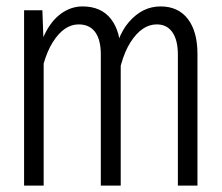

<svg xmlns="http://www.w3.org/2000/svg" viewBox="-20 -578 690 598"><path d="M534 0V-408Q534 -453 517 -477.5Q500 -502 468 -502Q422 -502 386.5 -446.5Q351 -391 340 -281L332 -372Q340 -462 382 -510Q424 -558 480 -558Q535 -558 565 -519Q595 -480 595 -410V0ZM55 0V-546H112L116 -436V0ZM294 0V-408Q294 -454 276.5 -478Q259 -502 225 -502Q179 -502 144 -446Q109 -390 98 -281L94 -373Q100 -433 120.5 -474Q141 -515 171.5 -536.5Q202 -558 237 -558Q295 -558 325.5 -519Q356 -480 356 -410V0Z"/></svg>

Font: Azeret Mono ExtraLight
Style: Regular
Weight: 250
Designer: Martin Vácha
Foundry: Displaay
Version: Version 1.002